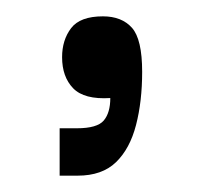

<svg xmlns="http://www.w3.org/2000/svg" viewBox="-20 -120 246 235"><path d="M53 95V37H74Q99 37 107 27.5Q115 18 115 0Q83 2 69.5 -12Q56 -26 56 -50Q56 -71 67 -85.5Q78 -100 106 -100Q129 -100 141.5 -86Q154 -72 154 -32Q154 4 146.5 33Q139 62 122 78.5Q105 95 75 95Z"/></svg>

Font: Darker Grotesque Light SemiBold
Style: Regular
Weight: 600
Version: Version 1.000;gftools[0.9.28]